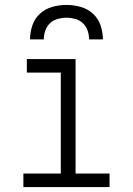

<svg xmlns="http://www.w3.org/2000/svg" viewBox="-20 -760 540 780"><path d="M75 0V-55H227V-465H89V-520H287V-55H425V0ZM102 -600Q102 -629 111.5 -657Q121 -685 142.5 -704.5Q164 -724 192.5 -732Q221 -740 250 -740Q279 -740 307.5 -732Q336 -724 357.5 -704.5Q379 -685 388.5 -657Q398 -629 398 -600H342Q342 -618 336 -635.5Q330 -653 317 -665.5Q304 -678 286 -683Q268 -688 250 -688Q232 -688 214 -683Q196 -678 183 -665.5Q170 -653 164 -635.5Q158 -618 158 -600Z"/></svg>

Font: Iosevka Term Curly Light
Style: Regular
Weight: 300
Designer: Belleve Invis
Foundry: Belleve Invis
Version: Version 32.3.0